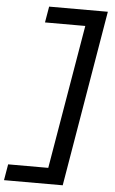

<svg xmlns="http://www.w3.org/2000/svg" viewBox="-65 -865 628 1049"><g transform="rotate(5 249.0 -340.0)"><path d="M-2 143 13 55H233L367 -735H146L161 -823H483L320 143Z"/></g></svg>

Font: iosevka_custom_sans_ss08 SmBd
Style: Italic
Weight: 600
Italic angle: -10°
Designer: Belleve Invis
Foundry: Belleve Invis
Version: Version 10.3.0; ttfautohint (v1.8.3)